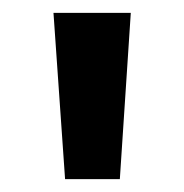

<svg xmlns="http://www.w3.org/2000/svg" viewBox="-20 -819 286 298"><path d="M183 -799 166 -541H81L63 -799Z"/></svg>

Font: Noto Sans Sinhala ExtraCondensed SemiBold
Style: Regular
Weight: 600
Width: 2
Designer: Jelle Bosma - Monotype Design Team
Foundry: Monotype Imaging Inc.
Version: Version 2.006; ttfautohint (v1.8.4.7-5d5b)